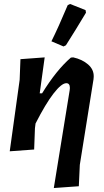

<svg xmlns="http://www.w3.org/2000/svg" viewBox="-20 -758 524 967"><path d="M321 -732 333 -738 411 -707 413 -694Q361 -607 312 -530L300 -524L239 -550Q274 -620 321 -732ZM205 -469 180 -288H192Q264 -405 337 -468L349 -469Q394 -459 423.5 -433.5Q453 -408 452 -372L451 -359L382 72L377 180L251 189L331 -304L332 -315Q332 -339 314 -339Q290 -339 250 -287.5Q210 -236 159 -136L156 -112L152 -5L29 4L79 -356L83 -460Z"/></svg>

Font: Alegreya Sans SC
Style: Bold Italic
Weight: 700
Italic angle: -7°
Designer: Juan Pablo del Peral
Foundry: Huerta Tipografica
Version: Version 2.007